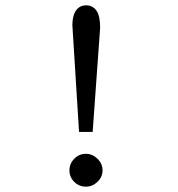

<svg xmlns="http://www.w3.org/2000/svg" viewBox="-20 -688 665 719"><path d="M276 -194 251 -594Q251 -629 264.5 -648.5Q278 -668 303 -668Q327 -668 341 -648.5Q355 -629 355 -584L327 -194ZM302 11Q276 11 258 -7Q240 -25 240 -50Q240 -75 258 -93.5Q276 -112 302 -112Q326 -112 345 -93.5Q364 -75 364 -50Q364 -25 345 -7Q326 11 302 11Z"/></svg>

Font: Inconsolata Expanded
Style: Regular
Weight: 400
Width: 7
Monospace: yes
Designer: Raph Levien, Cyreal, Brenton Simpson
Foundry: Raph Levien, Cyreal, Google
Version: Version 3.100; ttfautohint (v1.8.4.7-5d5b)